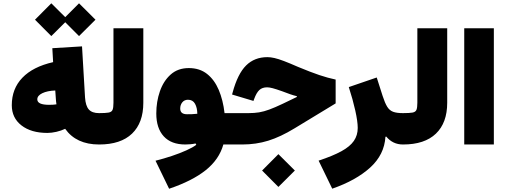

<svg xmlns="http://www.w3.org/2000/svg" viewBox="-20 -891 3118 1184"><path d="M195.8 -769.5 296.4 -870.6 382.3 -785.2 467.3 -870.6 568.8 -769.5 467.3 -668.5 382.3 -753.9 296.4 -668.5ZM307.6 -507.8 302.7 -593.8 485.8 -605 504.4 -289.6Q507.8 -238.3 527.8 -215.8Q547.9 -193.4 590.8 -193.4H591.3V0H590.8Q450.2 0 381.8 -96.7Q357.9 -85 327.9 -78.1Q297.9 -71.3 272 -71.3Q171.9 -71.3 112.3 -117.7Q52.7 -164.1 52.7 -242.2Q52.7 -343.8 117.9 -411.6Q183.1 -479.5 307.6 -507.8ZM320.8 -333Q271.5 -331.1 240.7 -316.2Q210 -301.3 210 -278.3Q210 -244.6 282.7 -244.6Q298.3 -244.6 308.6 -245.4Q318.8 -246.1 328.1 -247.6Q326.2 -260.3 325.7 -265.9Q325.2 -271.5 324.7 -277.8Z M591.3 -193.4Q630.9 -193.4 649.7 -196.8Q668.5 -200.2 674.1 -213.6Q679.7 -227.1 679.7 -257.3V-716.8H863.8V-257.3Q863.8 -133.8 794.2 -66.9Q724.6 0 591.3 0Q580.1 0 573 -19.3Q565.9 -38.6 565.9 -97.2Q565.9 -155.8 573 -174.6Q580.1 -193.4 591.3 -193.4Z M1190.4 2 1186 -6.3Q1170.9 -2.9 1154.1 -1.5Q1137.2 0 1123 0Q1036.1 0 990 -50Q943.8 -100.1 943.8 -191.4Q943.8 -264.2 966.1 -328.1Q988.3 -392.1 1032.7 -431.6Q1077.1 -471.2 1144.5 -471.2Q1210.9 -471.2 1256.6 -435.3Q1302.2 -399.4 1328.9 -336.7Q1355.5 -273.9 1364.7 -193.4H1384.3V0H1357.4Q1331.5 92.3 1248.3 158.7Q1165 225.1 1022.9 272.9L939 100.1Q989.7 87.4 1039.6 70.8Q1089.4 54.2 1129.4 36.1Q1169.4 18.1 1190.4 2ZM1196.8 -189.5Q1196.3 -226.6 1182.6 -251.2Q1168.9 -275.9 1139.2 -275.9Q1117.2 -275.9 1104.2 -260Q1091.3 -244.1 1091.3 -221.7Q1091.3 -186.5 1133.3 -186.5Q1148.4 -186.5 1164.6 -187Q1180.7 -187.5 1196.8 -189.5Z M1596.2 160.6 1696.8 59.6 1798.3 160.6 1696.8 261.7ZM1628.9 -538.6Q1648.4 -538.6 1672.4 -533.2Q1696.3 -527.8 1731 -514.6Q1765.6 -501.5 1817.9 -478.5Q1896.5 -445.8 1949.5 -428Q2002.4 -410.2 2049.8 -400.4V-253.4L1796.4 -99.6Q1710 -46.9 1634.3 -23.4Q1558.6 0 1474.1 0H1384.3Q1371.1 0 1365.2 -22.5Q1359.4 -44.9 1359.4 -97.2Q1359.4 -149.4 1365.2 -171.4Q1371.1 -193.4 1384.3 -193.4H1513.2Q1548.3 -193.4 1577.9 -198.2Q1607.4 -203.1 1641.1 -215.6Q1674.8 -228 1722.2 -250.5L1810.5 -293V-297.9Q1791.5 -302.2 1769.8 -309.8Q1748 -317.4 1718.8 -328.6Q1683.1 -341.3 1662.1 -346.9Q1641.1 -352.5 1627.4 -352.5Q1597.2 -352.5 1579.3 -335.9Q1561.5 -319.3 1547.4 -280.8L1543 -268.6L1411.1 -308.1L1414.6 -320.8Q1445.8 -436 1497.6 -487.3Q1549.3 -538.6 1628.9 -538.6Z M2130.9 -354 2303.2 -413.1 2339.4 -299.8Q2353.5 -255.9 2367.7 -232.9Q2381.8 -210 2404.1 -201.7Q2426.3 -193.4 2464.4 -193.4H2465.3V0H2464.4Q2402.3 0 2361.8 -48.8L2356.9 -47.4Q2350.1 63 2262.7 142.3Q2175.3 221.7 2028.8 272.5L1944.8 99.6Q2032.2 70.8 2085.2 41.7Q2138.2 12.7 2162.1 -22Q2186 -56.6 2186 -102.1Q2186 -141.6 2170.9 -209.5Q2155.8 -277.3 2130.9 -354Z M2465.3 -193.4Q2504.9 -193.4 2523.7 -196.8Q2542.5 -200.2 2548.1 -213.6Q2553.7 -227.1 2553.7 -257.3V-716.8H2737.8V-257.3Q2737.8 -133.8 2668.2 -66.9Q2598.6 0 2465.3 0Q2454.1 0 2447 -19.3Q2439.9 -38.6 2439.9 -97.2Q2439.9 -155.8 2447 -174.6Q2454.1 -193.4 2465.3 -193.4Z M3025.4 0H2842.8V-716.8H3025.4Z"/></svg>

Font: Estedad-FD Black
Style: Regular
Weight: 900
Designer: Amin Abedi
Version: Version 7.3